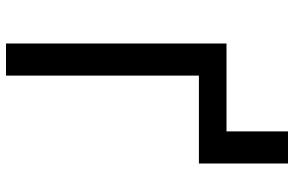

<svg xmlns="http://www.w3.org/2000/svg" viewBox="-190 -790 980 640"><g transform="rotate(90 300.0 -470.0)"><path d="M125 0V-735H418V-940H525V-643H232V0Z"/></g></svg>

Font: Iosevka Curly SmBdEx
Style: Regular
Weight: 600
Width: 7
Monospace: yes
Designer: Belleve Invis
Foundry: Belleve Invis
Version: Version 11.1.0; ttfautohint (v1.8.3)